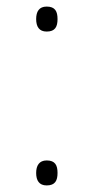

<svg xmlns="http://www.w3.org/2000/svg" viewBox="-20 -555 285 584"><path d="M122 -459C148 -459 155 -474 155 -497C155 -520 148 -535 122 -535C99 -535 90 -520 90 -497C90 -474 99 -459 122 -459ZM122 9C148 9 155 -6 155 -29C155 -52 148 -67 122 -67C99 -67 90 -51 90 -29C90 -6 99 9 122 9Z"/></svg>

Font: Noto Sans Gurmukhi UI SemiCondensed ExtraLight
Style: Regular
Weight: 200
Width: 4
Designer: Jelle Bosma - Monotype Design Team
Foundry: Monotype Imaging Inc.
Version: Version 2.004